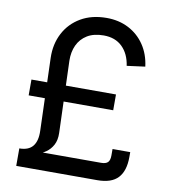

<svg xmlns="http://www.w3.org/2000/svg" viewBox="-83 -807 771 877"><g transform="rotate(10 303.0 -368.5)"><path d="M51.3 -58.1V-81.1Q93.8 -81.1 113.5 -105.5Q133.3 -129.9 131.3 -178.2L120.6 -513.2Q118.7 -577.1 145.3 -627.9Q171.9 -678.7 222.2 -708Q272.5 -737.3 341.3 -737.3Q398.4 -737.3 443.6 -713.9Q488.8 -690.4 517.3 -648.2Q545.9 -606 553.2 -548.8L468.8 -537.6Q460.9 -592.3 428.2 -624.3Q395.5 -656.2 341.8 -656.2Q295.9 -656.2 265.6 -637.7Q235.4 -619.1 220.7 -587.4Q206.1 -555.7 207 -515.6L218.3 -181.6Q219.2 -148.9 207.3 -126.5Q195.3 -104 175.5 -90.3Q155.8 -76.7 132.6 -69.8Q109.4 -63 87.9 -60.5Q66.4 -58.1 51.3 -58.1ZM51.3 0V-81.1H430.2Q452.6 -81.1 461.9 -90.6Q471.2 -100.1 471.2 -122.1V-152.3H553.2V-129.4Q553.2 -64.9 522.9 -32.5Q492.7 0 427.2 0ZM51.3 -327.1V-400.4H443.4V-327.1Z"/></g></svg>

Font: Inter 17pt
Style: Regular
Weight: 400
Version: Version 4.001;git-66647c0bb